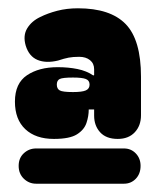

<svg xmlns="http://www.w3.org/2000/svg" viewBox="-20 -763 378 463"><path d="M110 -428Q66 -428 41 -451.5Q16 -475 16 -518Q16 -562 45 -581.5Q74 -601 119 -601Q145 -601 167 -596.5Q189 -592 205 -581L207 -582V-596Q207 -610 197 -618Q187 -626 171 -626Q156 -626 145.5 -624Q135 -622 120 -617Q91 -610 70.5 -618.5Q50 -627 42 -653Q35 -677 45.5 -694.5Q56 -712 77 -722Q95 -731 118 -737Q141 -743 168 -743Q246 -743 283 -705Q320 -667 320 -578V-485Q320 -460 305 -444Q290 -428 264 -428Q236 -428 221.5 -444Q207 -460 207 -484V-499H194Q194 -483 188.5 -466.5Q183 -450 165.5 -439Q148 -428 110 -428ZM117 -559Q117 -549 124 -545Q131 -541 156 -541Q178 -541 187 -545Q196 -549 196 -559Q196 -569 187 -572.5Q178 -576 156 -576Q131 -576 124 -572.5Q117 -569 117 -559ZM67 -320Q50 -320 37.5 -332Q25 -344 25 -363Q25 -382 37.5 -393.5Q50 -405 67 -405H279Q296 -405 307.5 -393Q319 -381 319 -363Q319 -344 307.5 -332Q296 -320 279 -320Z"/></svg>

Font: Bagel Fat One
Style: Regular
Weight: 400
Designer: Kyung-won Kim
Foundry: JAMO
Version: Version 1.000; ttfautohint (v1.8.4.7-5d5b);gftools[0.9.28]